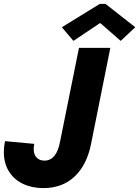

<svg xmlns="http://www.w3.org/2000/svg" viewBox="-21 -968 722 996"><path d="M-1 -179.2Q-1 -206.1 4.9 -235.8L156.7 -221.7Q153.8 -208 153.8 -195.3Q153.8 -167 168.7 -150.9Q183.6 -134.8 209.5 -134.8Q272 -134.8 290.5 -232.9L388.7 -719.7H551.3L451.2 -220.7Q429.2 -111.3 365.5 -51.8Q301.8 7.8 204.1 7.8Q145.5 7.8 99.1 -13.9Q52.7 -35.6 25.9 -77.9Q-1 -120.1 -1 -179.2ZM299.8 -826.7 496.6 -947.8H526.4L680.7 -826.7L605 -755.9L500.5 -847.2H496.1L359.9 -755.9Z"/></svg>

Font: Reddit Sans Vanilla ExtraBold
Style: Italic
Weight: 800
Italic angle: -11.25°
Designer: Stephen Hutchings
Version: Version 1.013